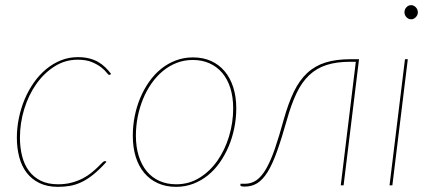

<svg xmlns="http://www.w3.org/2000/svg" viewBox="-20 -720 1674 746"><path d="M393.5 -91Q366 -60.5 342.2 -41.5Q318.5 -22.5 296 -12Q273.5 -1.5 251.5 2.2Q229.5 6 205.5 6Q163.5 6 133.2 -8.8Q103 -23.5 83.5 -49Q64 -74.5 54.8 -109.5Q45.5 -144.5 45.5 -185Q45.5 -223.5 53.5 -262Q61.5 -300.5 76.2 -335.2Q91 -370 112 -399.8Q133 -429.5 159.2 -451.2Q185.5 -473 216.5 -485.5Q247.5 -498 282.5 -498Q306.5 -498 325.8 -493.2Q345 -488.5 360.5 -479.8Q376 -471 388.5 -459Q401 -447 411.5 -433L409.5 -431Q407.5 -429 404.5 -429Q401 -429 394 -438.2Q387 -447.5 373 -458.5Q359 -469.5 337 -478.8Q315 -488 281.5 -488Q233 -488 192 -462Q151 -436 121 -393.5Q91 -351 74.2 -296.5Q57.5 -242 57.5 -185Q57.5 -147 65.8 -114Q74 -81 92 -56.5Q110 -32 138 -18Q166 -4 205.5 -4Q235.5 -4 259.8 -10.8Q284 -17.5 302.8 -27.5Q321.5 -37.5 335.5 -49Q349.5 -60.5 359.8 -70.5Q370 -80.5 376.5 -87.2Q383 -94 387.5 -94Q390.5 -94 392.5 -92L393.5 -91Z M665 -4Q714.5 -4 755.2 -29.2Q796 -54.5 825 -96Q854 -137.5 870 -190.5Q886 -243.5 886 -299Q886 -343 875 -377.8Q864 -412.5 843.5 -436.8Q823 -461 794 -474Q765 -487 729 -487Q696 -487 666.8 -475.8Q637.5 -464.5 613 -444.2Q588.5 -424 569 -396.2Q549.5 -368.5 536 -335.8Q522.5 -303 515.2 -266.8Q508 -230.5 508 -193Q508 -149 519 -114Q530 -79 550.2 -54.5Q570.5 -30 599.5 -17Q628.5 -4 665 -4ZM664 6Q625 6 593.8 -8Q562.5 -22 540.8 -47.8Q519 -73.5 507.5 -110.2Q496 -147 496 -193Q496 -231.5 503.5 -269Q511 -306.5 525.2 -340.2Q539.5 -374 559.8 -402.8Q580 -431.5 606 -452.5Q632 -473.5 663.2 -485.2Q694.5 -497 730 -497Q769 -497 800 -483Q831 -469 852.8 -443.2Q874.5 -417.5 886.2 -381Q898 -344.5 898 -299Q898 -261 890.5 -223.5Q883 -186 868.8 -152Q854.5 -118 834.2 -89Q814 -60 788 -39Q762 -18 730.8 -6Q699.5 6 664 6Z M1082 -254Q1100 -318.5 1121.8 -363.5Q1143.5 -408.5 1173.8 -436.5Q1204 -464.5 1245 -477.2Q1286 -490 1342.5 -490H1375L1315 0H1304L1362.5 -480H1341.5Q1287.5 -480 1248.8 -467.5Q1210 -455 1181.2 -427.8Q1152.5 -400.5 1132 -357.5Q1111.5 -314.5 1094.5 -253.5Q1074 -181 1056.2 -131.5Q1038.5 -82 1019.8 -51.8Q1001 -21.5 979.5 -8.2Q958 5 930.5 5Q913 5 914 -1L914.5 -6H931.5Q957 -6 977 -20.2Q997 -34.5 1014.2 -64.5Q1031.5 -94.5 1047.8 -141.5Q1064 -188.5 1082 -254Z M1564.5 -490 1504.5 0H1493.5L1553.5 -490ZM1603.5 -672Q1603.5 -661.5 1595.5 -653.2Q1587.5 -645 1577.5 -645Q1567 -645 1559.2 -653.2Q1551.5 -661.5 1551.5 -672Q1551.5 -683.5 1559.2 -691.8Q1567 -700 1577.5 -700Q1587.5 -700 1595.5 -691.8Q1603.5 -683.5 1603.5 -672Z"/></svg>

Font: Lato Hairline
Style: Italic
Weight: 100
Italic angle: -7°
Designer: Lukasz Dziedzic
Foundry: tyPoland Lukasz Dziedzic
Version: Version 2.007; 2014-02-27